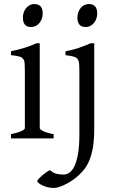

<svg xmlns="http://www.w3.org/2000/svg" viewBox="-20 -682 570 946"><path d="M34.2 0V-21Q67.4 -27.8 85 -35.9Q102.5 -43.9 102.5 -50.8V-327.1Q102.5 -352.1 101.6 -367.4Q100.6 -382.8 94.2 -391.4Q87.9 -399.9 74 -403.8Q60.1 -407.7 34.2 -410.2V-429.7Q49.3 -432.6 66.2 -436.8Q83 -440.9 99.6 -446Q116.2 -451.2 131.3 -457Q146.5 -462.9 159.2 -468.8H175.8V-50.8Q175.8 -44.9 192.1 -36.4Q208.5 -27.8 244.1 -21V0ZM190.4 -615.7Q190.4 -602.1 186 -589.8Q181.6 -577.6 174.1 -568.6Q166.5 -559.6 156.2 -554.2Q146 -548.8 133.8 -548.8Q111.8 -548.8 102.3 -561Q92.8 -573.2 92.8 -595.7Q92.8 -609.4 97.2 -621.6Q101.6 -633.8 109.4 -642.8Q117.2 -651.9 127.2 -657Q137.2 -662.1 148.9 -662.1Q190.4 -662.1 190.4 -615.7ZM444.3 -48.3Q444.3 7.8 437.3 47.1Q430.2 86.4 417.7 114Q405.3 141.6 388.2 160.6Q371.1 179.7 351.6 195.3Q338.4 205.6 323.7 214.6Q309.1 223.6 294.4 230.2Q279.8 236.8 266.8 240.5Q253.9 244.1 244.6 244.1Q229.5 244.1 215.1 240.5Q200.7 236.8 189.2 231.4Q177.7 226.1 170.7 220.2Q163.6 214.4 163.6 210.4Q163.6 206.1 170.7 198.5Q177.7 190.9 187.5 182.6Q197.3 174.3 207.8 167Q218.3 159.7 225.6 156.2Q241.2 169.9 257.8 174.1Q274.4 178.2 293 178.2Q307.1 178.2 321 169.2Q335 160.2 346.2 137.7Q357.4 115.2 364.3 76.7Q371.1 38.1 371.1 -21V-327.1Q371.1 -352.1 369.9 -367.2Q368.7 -382.3 362.3 -390.9Q356 -399.4 342 -403.3Q328.1 -407.2 302.7 -410.2V-429.7Q323.2 -433.1 339.1 -437.5Q355 -441.9 369.4 -446.5Q383.8 -451.2 397.2 -456.8Q410.6 -462.4 426.3 -468.8H444.3ZM459 -615.7Q459 -602.1 454.6 -589.8Q450.2 -577.6 442.6 -568.6Q435.1 -559.6 424.8 -554.2Q414.6 -548.8 402.8 -548.8Q380.9 -548.8 371.1 -561Q361.3 -573.2 361.3 -595.7Q361.3 -609.4 365.7 -621.6Q370.1 -633.8 377.7 -642.8Q385.3 -651.9 395.5 -657Q405.8 -662.1 417.5 -662.1Q459 -662.1 459 -615.7Z"/></svg>

Font: Gentium Kaktovik
Style: Regular
Weight: 400
Designer: J. Victor Gaultney and Annie Olsen
Foundry: SIL International
Version: Version 1.102; 2013; Maintenance release